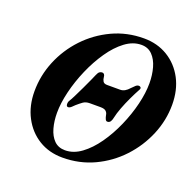

<svg xmlns="http://www.w3.org/2000/svg" viewBox="-120 -790 948 930"><g transform="rotate(20 353.5 -325.0)"><path d="M439.2 -223.9Q432.5 -223.9 428.7 -232.2Q424.8 -240.6 422.5 -253Q421.1 -263.8 412.7 -271.3Q404.4 -278.9 384.3 -278.9H329.7Q308.8 -278.9 295.6 -269.3Q282.4 -259.8 267 -246.3Q262.5 -241.6 253.6 -233.3Q244.7 -225 236.7 -225Q228.2 -225 227.3 -236.5Q226.5 -248 232.6 -257.2Q238.7 -266.3 249.9 -289Q261 -311.7 273.7 -338Q286.4 -364.3 296.1 -386.3Q305.8 -408.2 309.6 -416.9Q315.4 -431.1 321.9 -435.4Q328.5 -439.6 334.9 -439.6Q348.7 -439.6 350 -420.6Q350.6 -409.8 356.2 -400.2Q361.8 -390.7 377.5 -390.7H445.2Q457.7 -390.7 469 -397.2Q480.3 -403.7 491 -416Q501.2 -427 508.7 -433.4Q516.2 -439.8 524.4 -439.8Q530.1 -439.8 533.9 -435.3Q537.7 -430.8 532.7 -422.1Q519.2 -397.7 504.9 -367.3Q490.5 -336.8 479.1 -306.7Q467.7 -276.6 462.6 -252.6Q461.1 -243 455.8 -233.4Q450.5 -223.9 439.2 -223.9ZM294 14Q225 14 171.8 -18.6Q118.6 -51.3 88.1 -109.3Q57.5 -167.4 57.5 -242.2Q57.5 -323.2 88.7 -398.8Q120 -474.5 176.1 -534.1Q232.3 -593.7 307.2 -628.9Q382.2 -664 469.6 -664Q538.6 -664 592.3 -631.4Q646 -598.7 676.5 -541.1Q706.9 -483.4 706.9 -407.8Q706.9 -327.6 675.3 -252Q643.6 -176.3 587.5 -116.3Q531.3 -56.3 456.4 -21.1Q381.4 14 294 14ZM293.7 -23.6Q337 -23.6 377.4 -53.2Q417.7 -82.8 452.4 -132Q487 -181.2 513 -240.4Q539 -299.6 553.4 -358.9Q567.8 -418.2 567.8 -468Q567.8 -510.9 557.4 -547.9Q547 -584.9 524.9 -607.6Q502.9 -630.3 468.3 -630.3Q425.3 -630.3 385 -600.2Q344.8 -570.1 310.7 -520.3Q276.5 -470.6 250.7 -411Q224.8 -351.4 210.3 -291.2Q195.8 -231 195.8 -181.2Q195.8 -139.1 205.8 -103.1Q215.8 -67.1 237.4 -45.3Q259.1 -23.6 293.7 -23.6Z"/></g></svg>

Font: EB Garamond
Style: Italic
Weight: 400
Italic angle: -17.2°
Designer: Georg Duffner and Octavio Pardo
Foundry: Georg Duffner
Version: Version 1.001